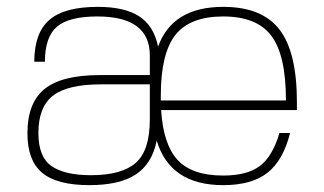

<svg xmlns="http://www.w3.org/2000/svg" viewBox="-20 -530 946 560"><path d="M450 -209Q456 -109 498 -63.5Q540 -18 631 -18Q701 -18 738 -46Q775 -74 795 -142H826Q806 -62 760 -26Q714 10 631 10Q476 10 437 -120Q424 -53 376.5 -21.5Q329 10 241 10Q146 10 103 -26Q60 -62 60 -141Q60 -230 110 -270.5Q160 -311 271 -311H417V-368Q417 -482 264 -482Q181 -482 146 -452Q111 -422 111 -350H80Q80 -434 124 -472Q168 -510 265 -510Q344 -510 386.5 -482Q429 -454 441 -394Q483 -510 631 -510Q744 -510 795 -444Q846 -378 846 -232V-209ZM417 -284H275Q177 -284 134.5 -251Q92 -218 92 -142Q92 -72 130.5 -45.5Q169 -19 245 -19Q335 -19 376 -55Q417 -91 417 -182ZM631 -482Q534 -482 491.5 -428Q449 -374 449 -251V-237H814Q814 -369 771.5 -425.5Q729 -482 631 -482Z"/></svg>

Font: Fivo Sans Thin
Style: Regular
Weight: 250
Foundry: Alexander Slobzheninov
Version: 1.0